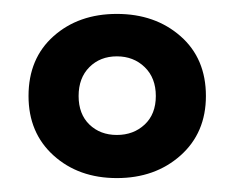

<svg xmlns="http://www.w3.org/2000/svg" viewBox="-20 -735 330 276"><path d="M21 -597Q21 -544 57 -511.5Q93 -479 148 -479Q203 -479 239.5 -511.5Q276 -544 276 -597Q276 -651 239.5 -683Q203 -715 148 -715Q93 -715 57 -683Q21 -651 21 -597ZM93 -597Q93 -623 108.5 -638.5Q124 -654 148 -654Q172 -654 188 -638.5Q204 -623 204 -597Q204 -571 188 -556Q172 -541 148 -541Q124 -541 108.5 -556Q93 -571 93 -597Z"/></svg>

Font: SpinnyJost
Style: Bold
Weight: 700
Version: Version 3.710